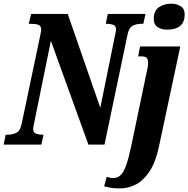

<svg xmlns="http://www.w3.org/2000/svg" viewBox="-40 -790 1029 1049"><path d="M-20 0 -9 -54H2Q27 -54 48.5 -64Q70 -74 78 -112L179 -592Q181 -605 183 -613.5Q185 -622 185 -628Q185 -649 169.5 -654.5Q154 -660 128 -660H117L130 -714H330L508 -201L588 -595Q590 -604 592 -613.5Q594 -623 594 -628Q594 -649 578.5 -654.5Q563 -660 544 -660H538L549 -714H755L743 -660H732Q707 -660 686 -650Q665 -640 657 -602L531 0H443L238 -567L147 -120Q141 -93 141 -86Q141 -65 157 -59.5Q173 -54 193 -54H198L186 0ZM872 -628Q842 -628 821 -642Q800 -656 800 -687Q800 -732 829 -751Q858 -770 895 -770Q924 -770 946.5 -756.5Q969 -743 969 -711Q969 -628 872 -628ZM627 239Q596 240 576 237.5Q556 235 529 228L543 176Q548 178 559 180.5Q570 183 578 183Q602 183 619 167Q636 151 649.5 112.5Q663 74 677 8L761 -394Q765 -410 767 -422.5Q769 -435 769 -448Q769 -467 760.5 -474.5Q752 -482 731 -482H715L725 -536H945L829 8Q811 94 778.5 144Q746 194 706.5 215.5Q667 237 627 239Z"/></svg>

Font: Noto Serif ExtraCondensed ExtraBold
Style: Italic
Weight: 800
Width: 2
Italic angle: -12°
Designer: Monotype Design Team
Foundry: Monotype Imaging Inc.
Version: Version 2.013